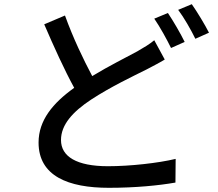

<svg xmlns="http://www.w3.org/2000/svg" viewBox="-20 -847 1040 916"><path d="M781 -785 716 -758C743 -719 776 -659 796 -618L861 -647C842 -686 806 -748 781 -785ZM895 -827 830 -800C858 -763 891 -705 912 -662L977 -691C959 -727 921 -790 895 -827ZM290 -773 191 -731C237 -624 288 -512 334 -428C232 -355 164 -273 164 -167C164 -7 306 49 499 49C626 49 737 38 817 24L818 -89C735 -69 601 -54 495 -54C346 -54 271 -100 271 -179C271 -252 327 -314 415 -372C510 -434 614 -483 680 -516C712 -533 740 -547 766 -563L716 -655C693 -636 668 -621 635 -602C584 -574 502 -534 420 -484C378 -563 329 -665 290 -773Z"/></svg>

Font: Noto Sans JP Medium
Style: Regular
Weight: 500
Designer: Ryoko NISHIZUKA 西塚涼子 (kana, bopomofo & ideographs); Paul D. Hunt (Latin, Greek & Cyrillic); Sandoll Communications 산돌커뮤니
Foundry: Adobe
Version: Version 2.004;hotconv 1.0.118;makeotfexe 2.5.65603